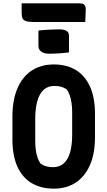

<svg xmlns="http://www.w3.org/2000/svg" viewBox="-20 -1104 640 1144"><path d="M209 -922Q223 -924 238.5 -925Q254 -926 270.5 -927Q287 -928 303.5 -928.5Q320 -929 336 -929Q360 -929 375.5 -920.5Q391 -912 391 -891V-792Q377 -790 362 -788.5Q347 -787 331.5 -786Q316 -785 300.5 -784.5Q285 -784 270 -784Q243 -784 226 -796.5Q209 -809 209 -830ZM301 -720Q378 -720 432.5 -686.5Q487 -653 516.5 -587.5Q546 -522 546 -424V-288Q546 -188 515.5 -119.5Q485 -51 430.5 -15.5Q376 20 301 20Q224 20 168.5 -13Q113 -46 83.5 -111.5Q54 -177 54 -273V-409Q54 -509 84.5 -579Q115 -649 170.5 -684.5Q226 -720 301 -720ZM190 -262Q190 -215 199 -181Q208 -147 223 -128Q238 -118 255.5 -113Q273 -108 296 -108Q335 -108 360 -130.5Q385 -153 397.5 -196Q410 -239 410 -301V-435Q410 -467 406 -493Q402 -519 394.5 -539Q387 -559 377 -572Q361 -582 344.5 -587Q328 -592 304 -592Q265 -592 240 -569Q215 -546 202.5 -502.5Q190 -459 190 -396ZM109 -1084H452Q474 -1084 482.5 -1075.5Q491 -1067 491 -1047Q491 -1028 489.5 -1009.5Q488 -991 488 -973H178Q150 -973 135 -978Q120 -983 114.5 -994.5Q109 -1006 109 -1025Q109 -1040 109 -1054.5Q109 -1069 109 -1084Z"/></svg>

Font: Rec Mono Semicasual
Style: Bold
Weight: 700
Version: Version 1.085; ttfautohint (v1.8.4.7-5d5b)